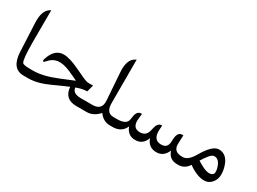

<svg xmlns="http://www.w3.org/2000/svg" viewBox="-37 -1294 2545 1898"><g transform="rotate(30 1235.0 -345.0)"><path d="M233.4 0Q96.7 0 87.9 -187L72.8 -508.8Q65.9 -651.9 140.1 -691.9L148.4 -696.3Q147 -631.8 147.5 -330.1Q147.9 -135.7 169.4 -106Q181.6 -89.4 255.4 -89.4H277.8Q277.8 -89.4 277.8 0Z M689 -134.8Q615.7 -104 522.9 -61Q391.6 0 290.5 0H253.9Q253.9 0 253.9 -89.4H294.9Q400.9 -89.4 552.2 -150.9Q593.3 -167.5 708 -214.8Q678.2 -230.5 603 -263.7Q517.6 -301.3 456.5 -293Q399.4 -285.6 358.4 -235.4Q340.8 -214.4 333 -217.8Q322.8 -222.2 330.6 -246.6Q372.1 -379.4 476.1 -379.9Q545.4 -379.9 662.1 -323.2Q788.6 -261.7 813 -258.8Q837.4 -255.9 878.4 -258.8L857.4 -179.7Q801.8 -179.7 735.8 -153.8Q741.7 -89.4 838.4 -89.4H941.9V0H836.9Q698.7 0 689 -134.8Z M1209 -89.4H1251Q1251 -89.4 1251 0H1221.2Q1141.6 0 1092.8 -69.8Q1031.7 0 954.1 0H917.5V-89.4H968.3Q1075.2 -89.4 1067.9 -194.8L1045.9 -507.3Q1035.6 -650.4 1112.3 -689.9L1124 -696.3V-199.2Q1124 -89.4 1209 -89.4Z M1753.9 -89.4Q1823.2 -90.8 1826.7 -163.1L1827.6 -189.5Q1831.5 -278.3 1882.8 -278.3H1897.9L1894 -181.2Q1890.6 -89.4 1989.7 -89.4H2007.3Q2007.3 -89.4 2007.3 0H1987.3Q1894.5 0 1867.7 -87.4Q1831.5 -2 1752 0Q1657.7 1.5 1626 -89.8Q1595.2 0 1505.9 0Q1421.9 0 1388.7 -86.4Q1351.6 0 1248.5 0H1226.6V-89.4H1248Q1356 -89.4 1365.7 -152.8L1371.6 -190.4Q1381.8 -257.3 1428.7 -257.3H1438L1431.6 -201.2Q1418.9 -90.8 1507.8 -89.4Q1579.1 -88.9 1596.2 -160.6L1603.5 -191.9Q1618.7 -257.3 1662.1 -257.3H1668.5L1665.5 -220.7Q1653.8 -87.4 1753.9 -89.4Z M2000 0Q2000 0 1982.9 0Q1982.9 0 1982.9 -89.4H1999.5Q2059.1 -89.4 2113.8 -184.1Q2200.7 -335 2274.4 -334.5Q2373 -333.5 2406.2 -204.6Q2437 -86.9 2374 -25.4Q2343.8 4.4 2300.8 5.9Q2261.7 7.3 2216.3 -9.8Q2158.2 -32.2 2114.7 -66.9Q2070.3 0 2000 0ZM2237.3 -99.1Q2304.7 -68.4 2338.9 -90.8Q2365.7 -108.4 2349.1 -167Q2324.2 -255.4 2266.6 -253.4Q2242.7 -252.4 2216.8 -221.7Q2191.4 -190.9 2161.1 -142.1Q2197.8 -117.2 2237.3 -99.1Z"/></g></svg>

Font: Gandom WOL
Style: WOL
Weight: 400
Foundry: DejaVu fonts team - Redesigned by Saber Rastikerdar - Based on Samim Font
Version: Version 0.8